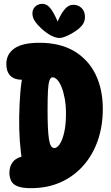

<svg xmlns="http://www.w3.org/2000/svg" viewBox="-20 -958 577 1001"><path d="M142 23Q97 23 72.5 13.5Q48 4 39 -13.5Q30 -31 29 -54Q28 -91 49.5 -116.5Q71 -142 129 -148L97 -113Q88 -159 83.5 -220.5Q79 -282 80 -348.5Q81 -415 86 -475.5Q91 -536 101 -578L215 -564Q195 -555 163 -548.5Q131 -542 98 -542Q54 -542 33.5 -563.5Q13 -585 13 -624Q13 -676 55 -705.5Q97 -735 185 -735Q293 -735 366.5 -691.5Q440 -648 478 -570.5Q516 -493 516 -390Q516 -300 489.5 -224.5Q463 -149 413.5 -93.5Q364 -38 295.5 -7.5Q227 23 142 23ZM263 -186Q278 -186 292 -207.5Q306 -229 315 -269Q324 -309 324 -365Q324 -409 317.5 -444Q311 -479 301 -504Q291 -529 278.5 -542Q266 -555 254 -555Q244 -555 238 -538.5Q232 -522 230 -484.5Q228 -447 228 -382Q228 -281 235 -233.5Q242 -186 263 -186ZM290 -760Q271 -760 247.5 -772Q224 -784 197 -808Q175 -828 162 -847.5Q149 -867 149 -888Q149 -910 164 -924Q179 -938 201 -938Q226 -938 246.5 -910Q267 -882 291 -820L274 -829Q292 -877 313.5 -905Q335 -933 362 -933Q388 -933 405.5 -916Q423 -899 423 -869Q423 -848 411.5 -831Q400 -814 377 -798Q353 -781 328.5 -770.5Q304 -760 290 -760Z"/></svg>

Font: DynaPuff Condensed SemiBold
Style: Regular
Weight: 600
Width: 3
Designer: Toshi Omagari, Jennifer Daniel
Foundry: Google Fonts
Version: Version 2.000